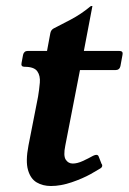

<svg xmlns="http://www.w3.org/2000/svg" viewBox="-20 -610 430 641"><path d="M319 -63Q322 -60 321 -55Q320 -50 312 -46L283 -29Q256 -14 219.5 -1.5Q183 11 150 11Q123 11 102.5 -1Q82 -13 73.5 -42.5Q65 -72 75 -124L107 -287Q111 -311 113 -334Q115 -357 104.5 -372Q94 -387 62 -387Q49 -387 52 -400L57 -427Q60 -440 73 -440H137L148 -499Q150 -510 159 -515Q181 -526 216 -544.5Q251 -563 281 -588Q283 -590 286 -590H288Q289 -590 288 -587L260 -440H378Q392 -440 389 -427L382 -389Q379 -376 365 -376H247L198 -124Q191 -90 199.5 -77Q208 -64 223 -64Q238 -64 256.5 -72.5Q275 -81 291 -90Q295 -92 297.5 -92.5Q300 -93 302 -93Q308 -93 310 -86Z"/></svg>

Font: Young Serif Light
Style: Italic
Weight: 300
Italic angle: -10.979°
Designer: Bastien Sozeau
Foundry: NBR — Bastien Sozeau
Version: Version 5.001